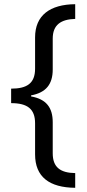

<svg xmlns="http://www.w3.org/2000/svg" viewBox="-20 -735 413 914"><path d="M338 159V89C267 88 231 61 231 -5V-153C231 -222 201 -263 128 -276V-281C199 -294 231 -334 231 -404V-551C231 -617 270 -643 338 -645V-715C218 -714 147 -662 147 -557V-408C147 -338 108 -313 33 -313V-244C111 -244 147 -216 147 -148V0C147 107 215 158 338 159Z"/></svg>

Font: Noto Sans Lao Looped SemiCondensed
Style: Regular
Weight: 400
Width: 4
Designer: Mark Frömberg, Ben Mitchell
Foundry: The Fontpad Ltd
Version: Version 1.003